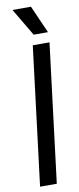

<svg xmlns="http://www.w3.org/2000/svg" viewBox="-102 -960 408 994"><g transform="rotate(-10 102.0 -463.0)"><path d="M23.9 0H111.8L201.7 -727.5H113.8ZM42 -925.8 127.9 -780.8H203.1L139.2 -925.8Z"/></g></svg>

Font: Guggenheim Sans Display
Style: Italic
Weight: 400
Italic angle: -7°
Designer: Modified by Tom Baber under direction of Pentagram Design 2023
Foundry: rsms
Version: Version 1.001;Glyphs 3.1.2 (3151)